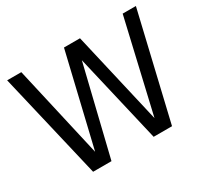

<svg xmlns="http://www.w3.org/2000/svg" viewBox="-150 -952 1235 1163"><g transform="rotate(-30 468.0 -370.0)"><path d="M192 0 18 -740H117L276.5 -39.5H249L415.5 -740H527.5L689.5 -39.5H663.5L826 -740H918.5L744 0H615.5L459 -669.5H483L320.5 0Z"/></g></svg>

Font: Encode Sans SC Condensed Medium
Style: Regular
Weight: 500
Width: 3
Designer: Multiple Designers
Foundry: Impallari Type
Version: Version 3.002